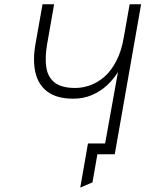

<svg xmlns="http://www.w3.org/2000/svg" viewBox="-20 -720 678 896"><path d="M354.5 155.5 390.5 -50.5H497L488 0H434.5L411.5 131ZM461.5 0 530.5 -384Q510 -350.5 479.8 -322.2Q449.5 -294 409.8 -276.8Q370 -259.5 322 -259.5Q245.5 -259.5 202 -291.8Q158.5 -324 145.2 -382Q132 -440 146 -517.5L178.5 -700H232.5L200 -514.5Q189 -451 196.2 -405Q203.5 -359 235.8 -334.2Q268 -309.5 331 -309.5Q366.5 -309.5 402 -322.5Q437.5 -335.5 468.8 -363.2Q500 -391 523.2 -436Q546.5 -481 557.5 -544.5L585 -700H638.5L515.5 0Z"/></svg>

Font: Overpass ExtraLight
Style: Italic
Weight: 250
Italic angle: -10°
Designer: Delve Withrington, Dave Bailey, Thomas Jockin
Foundry: Delve Fonts LLC
Version: Version 4.000